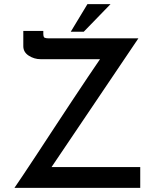

<svg xmlns="http://www.w3.org/2000/svg" viewBox="-20 -911 754 931"><path d="M50 0Q61 -16 90 -59Q119 -102 158 -161.5Q197 -221 241 -288Q285 -355 328 -420Q371 -485 407 -538.5Q443 -592 465 -624H177Q146 -624 119.5 -641Q93 -658 93 -687V-761H190V-748Q190 -731 196.5 -728Q203 -725 218 -725Q220 -725 221 -725H651L230 -101H660V0ZM516 -891 386 -757H323L404 -891Z"/></svg>

Font: Reem Kufi Ink
Style: Regular
Weight: 400
Designer: Khaled Hosny
Version: Version 1.7